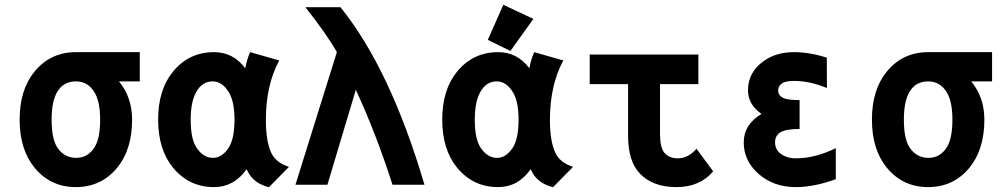

<svg xmlns="http://www.w3.org/2000/svg" viewBox="-20 -762 4142 792"><path d="M122.1 -70.8Q61 -145.5 61 -268.6Q61 -391.6 122.1 -466.3Q188 -546.9 293 -546.9H556.6V-426.3H470.7Q524.9 -360.8 524.9 -268.6Q524.9 -145.5 463.9 -70.8Q397.9 9.8 293 9.8Q188 9.8 122.1 -70.8ZM293 -426.3Q240.7 -426.3 215.3 -381.8Q192.9 -342.8 192.9 -268.6Q192.9 -191.4 215.3 -155.3Q243.7 -110.8 294.4 -110.8Q342.8 -110.8 370.6 -155.3Q393.1 -191.9 393.1 -268.6Q393.1 -341.8 370.6 -379.9Q343.3 -426.3 293 -426.3Z M856.9 -426.3Q813.5 -426.3 789.1 -381.8Q766.6 -341.3 766.6 -268.6Q766.6 -191.4 789.1 -155.3Q817.4 -110.8 858.4 -110.8Q897 -110.8 924.8 -155.3Q947.3 -191.9 947.3 -268.6Q947.3 -341.8 924.8 -379.9Q897.5 -426.3 856.9 -426.3ZM1131.8 -512.7Q1076.7 -410.6 1076.7 -267.6Q1076.7 -178.7 1099.1 -131.3Q1117.7 -91.3 1171.9 -73.7L1089.4 10.3Q1032.2 -4.4 1007.3 -44.9Q1002 -53.7 997.1 -64Q945.3 9.8 862.8 9.8Q759.3 9.8 693.4 -70.8Q632.3 -145.5 632.3 -268.6Q632.3 -391.6 693.4 -466.3Q759.3 -546.9 862.8 -546.9Q941.9 -546.9 991.7 -480.5Q998 -515.6 1011.7 -546.9Z M1198.7 0 1369.6 -546.9Q1327.6 -621.1 1239.7 -732.4H1384.3Q1589.4 -479 1731 0H1599.1Q1531.2 -211.4 1447.8 -391.6L1330.6 0Z M2056.2 -742.2 2180.2 -684.1 2085.4 -551.8 1992.2 -597.7ZM2028.8 -426.3Q1985.4 -426.3 1960.9 -381.8Q1938.5 -341.3 1938.5 -268.6Q1938.5 -191.4 1960.9 -155.3Q1989.3 -110.8 2030.3 -110.8Q2068.8 -110.8 2096.7 -155.3Q2119.1 -191.9 2119.1 -268.6Q2119.1 -341.8 2096.7 -379.9Q2069.3 -426.3 2028.8 -426.3ZM2303.7 -512.7Q2248.5 -410.6 2248.5 -267.6Q2248.5 -178.7 2271 -131.3Q2289.6 -91.3 2343.8 -73.7L2261.2 10.3Q2204.1 -4.4 2179.2 -44.9Q2173.8 -53.7 2168.9 -64Q2117.2 9.8 2034.7 9.8Q1931.2 9.8 1865.2 -70.8Q1804.2 -145.5 1804.2 -268.6Q1804.2 -391.6 1865.2 -466.3Q1931.2 -546.9 2034.7 -546.9Q2113.8 -546.9 2163.6 -480.5Q2169.9 -515.6 2183.6 -546.9Z M2412.6 -537.1H2860.8V-415H2702.6V-210.4Q2702.6 -153.3 2720.7 -131.8Q2740.2 -108.9 2775.9 -108.9Q2818.8 -108.9 2853 -148.4L2921.9 -55.2Q2866.7 9.8 2770.5 9.8Q2671.4 9.8 2618.2 -47.4Q2570.8 -98.1 2570.8 -202.6V-415H2412.6Z M3427.7 -22.9Q3338.4 9.8 3262.7 9.8Q3170.9 9.8 3108.9 -44.9Q3047.9 -98.6 3047.9 -174.8Q3047.9 -248 3121.1 -292Q3065.4 -331.1 3065.4 -389.2Q3065.4 -464.8 3131.8 -511.2Q3182.1 -546.9 3255.4 -546.9Q3318.8 -546.9 3390.6 -524.4L3391.1 -398.9Q3320.8 -428.2 3255.4 -428.2Q3220.2 -428.2 3206.1 -418.5Q3189.9 -407.2 3189.9 -388.7Q3189.9 -369.1 3209 -358.9Q3227.5 -349.1 3278.3 -349.1V-230Q3223.1 -230 3200.2 -216.8Q3177.2 -203.6 3177.2 -175.8Q3177.2 -146 3198.2 -129.4Q3224.1 -108.9 3262.7 -108.9Q3342.3 -108.9 3427.7 -150.9Z M3637.7 -70.8Q3576.7 -145.5 3576.7 -268.6Q3576.7 -391.6 3637.7 -466.3Q3703.6 -546.9 3808.6 -546.9H4072.3V-426.3H3986.3Q4040.5 -360.8 4040.5 -268.6Q4040.5 -145.5 3979.5 -70.8Q3913.6 9.8 3808.6 9.8Q3703.6 9.8 3637.7 -70.8ZM3808.6 -426.3Q3756.3 -426.3 3731 -381.8Q3708.5 -342.8 3708.5 -268.6Q3708.5 -191.4 3731 -155.3Q3759.3 -110.8 3810.1 -110.8Q3858.4 -110.8 3886.2 -155.3Q3908.7 -191.9 3908.7 -268.6Q3908.7 -341.8 3886.2 -379.9Q3858.9 -426.3 3808.6 -426.3Z"/></svg>

Font: Consola Mono
Style: Bold
Weight: 700
Monospace: yes
Designer: Wojciech Kalinowski "wmk69" (wmk69@o2.pl)
Foundry: Wojciech Kalinowski "wmk69" (wmk69@o2.pl)
Version: Version 2.1.0